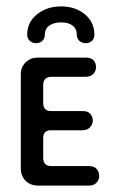

<svg xmlns="http://www.w3.org/2000/svg" viewBox="-20 -580 360 600"><path d="M100 0Q75 0 60 -15Q45 -30 45 -55V-348Q45 -371 60.5 -385.5Q76 -400 97 -400H248Q265 -400 272.5 -391.5Q280 -383 280 -370Q280 -358 271.5 -349Q263 -340 248 -340H141Q115 -340 115 -314V-259Q115 -233 139 -233H238Q255 -233 262.5 -224Q270 -215 270 -203Q270 -192 261.5 -182.5Q253 -173 238 -173H139Q115 -173 115 -148V-87Q115 -61 140 -61H258Q275 -61 282.5 -51.5Q290 -42 290 -30Q290 -18 281.5 -9Q273 0 258 0ZM65 -471Q65 -511 96 -535.5Q127 -560 171 -560Q215 -560 245 -535.5Q275 -511 275 -471Q275 -460 267.5 -452.5Q260 -445 248 -445Q236 -445 228 -452.5Q220 -460 220 -471Q220 -490 207 -500Q194 -510 171 -510Q148 -510 134 -500Q120 -490 120 -471Q120 -460 112.5 -452.5Q105 -445 93 -445Q81 -445 73 -452.5Q65 -460 65 -471Z"/></svg>

Font: Dongle
Style: Regular
Weight: 400
Designer: Yanghee Ryu
Foundry: Yanghee Ryu
Version: Version 2.000